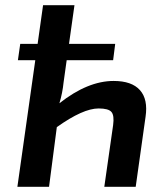

<svg xmlns="http://www.w3.org/2000/svg" viewBox="-20 -720 630 740"><path d="M237 -488 225 -402Q221 -362 209 -322Q318 -408 418 -408Q488 -408 519.5 -372.5Q551 -337 541 -270L503 0H382L416 -238Q421 -275 409.5 -288.5Q398 -302 360 -302Q300 -302 199 -230L169 0H47L116 -488H49L58 -551H125L146 -700H267L246 -551H424L416 -488Z"/></svg>

Font: Exo 2.0 Semi Bold
Style: Italic
Weight: 600
Italic angle: -8°
Designer: Natanael Gama
Version: Version 1.001;PS 001.001;hotconv 1.0.70;makeotf.lib2.5.58329